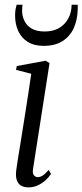

<svg xmlns="http://www.w3.org/2000/svg" viewBox="-20 -778 347 808"><path d="M99.5 10.5Q82 10.5 69.2 3.5Q56.5 -3.5 50.8 -19.8Q45 -36 48.5 -63Q50 -75.5 55.2 -108Q60.5 -140.5 67.8 -185.5Q75 -230.5 83 -281Q91 -331.5 98.5 -380Q106 -428.5 111.5 -467.5L47.5 -484L50.5 -500L172 -522.5L188.5 -512.5L119 -67Q116 -47 123.2 -39.8Q130.5 -32.5 138.5 -32.5Q148.5 -32.5 158.5 -38.5Q168.5 -44.5 185 -63L194.5 -46Q186 -32.5 172 -19.8Q158 -7 139.8 1.8Q121.5 10.5 99.5 10.5ZM163.5 -585Q123.5 -585 96.8 -601.8Q70 -618.5 56.8 -647.5Q43.5 -676.5 43.5 -712.5Q43.5 -728.5 45.5 -739Q47.5 -749.5 50 -758H75Q74.5 -755 73.8 -749.8Q73 -744.5 73 -733Q73 -711 82.5 -690.8Q92 -670.5 112.8 -658Q133.5 -645.5 168 -645.5Q203.5 -645.5 228.5 -660Q253.5 -674.5 267.2 -700Q281 -725.5 281.5 -758H307Q307 -753.5 307.2 -748.8Q307.5 -744 307 -736Q305.5 -692.5 289.8 -658.5Q274 -624.5 242.8 -604.8Q211.5 -585 163.5 -585Z"/></svg>

Font: Merriweather 120pt Light
Style: Italic
Weight: 300
Italic angle: -7.8°
Version: Version 2.101